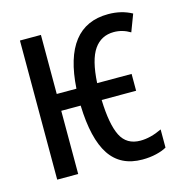

<svg xmlns="http://www.w3.org/2000/svg" viewBox="-88 -627 676 716"><g transform="rotate(-15 250.0 -268.5)"><path d="M205 -244H130V0H49V-537H130V-309H206Q221 -547 392 -547Q443 -547 483 -525L458 -459Q428 -477 395 -477Q346 -477 318.5 -437.5Q291 -398 286 -309H419V-244H286Q289 -149 311.5 -104.5Q334 -60 387 -60Q426 -60 470 -81V-11Q455 -2 430 4Q405 10 376 10Q292 10 250.5 -52.5Q209 -115 205 -244Z"/></g></svg>

Font: Noto Sans Mono UI Cond
Style: Regular
Weight: 400
Width: 3
Monospace: yes
Designer: Monotype Design team
Foundry: Monotype Imaging Inc.
Version: Version 1.000